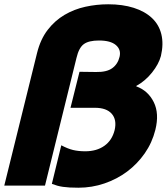

<svg xmlns="http://www.w3.org/2000/svg" viewBox="-35 -865 780 896"><path d="M690 -259Q675 -199 640.5 -149.5Q606 -100 558.5 -64.5Q511 -29 452.5 -9Q394 11 331 11Q308 11 290.5 10Q273 9 259 7Q245 5 232.5 1.5Q220 -2 207 -7L251 -187Q281 -171 306 -165Q331 -159 363 -159Q416 -159 452 -184.5Q488 -210 500 -258Q511 -306 486.5 -334Q462 -362 408 -362H294L336 -530L413 -529Q463 -528 489 -547Q515 -566 523 -600Q531 -633 506 -654.5Q481 -676 427 -676Q379 -676 356 -659Q333 -642 322 -595L175 1H-15L138 -618Q154 -682 187.5 -725.5Q221 -769 266 -795.5Q311 -822 363.5 -833.5Q416 -845 470 -845Q537 -845 589 -828.5Q641 -812 674 -781Q707 -750 718 -705Q729 -660 716 -604Q706 -566 674.5 -526.5Q643 -487 601 -464V-462Q656 -442 682.5 -388.5Q709 -335 690 -259Z"/></svg>

Font: TypoPRO Sinkin Sans
Style: 800 Black Italic
Weight: 900
Italic angle: -112°
Designer: Keith Bates
Foundry: K-Type
Version: Sinkin Sans (version 1.0)  by Keith Bates   •   © 2014   www